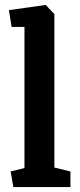

<svg xmlns="http://www.w3.org/2000/svg" viewBox="-20 -757 324 777"><path d="M34 0 23 -63 79 -77V-648H27L16 -716L165 -737L200 -700V-79L265 -63V0Z"/></svg>

Font: Kreon
Style: Bold
Weight: 700
Designer: Julia Petretta
Foundry: Julia Petretta and Eli Heuer
Version: Version 2.002